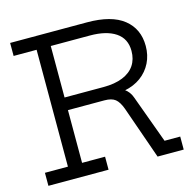

<svg xmlns="http://www.w3.org/2000/svg" viewBox="-109 -864 994 976"><g transform="rotate(-15 388.5 -376.0)"><path d="M464 -393Q500 -389 527 -370.8Q554 -352.5 565 -320L657 -68.5H739.5V0H602L505 -277Q491 -315.5 471.8 -330.8Q452.5 -346 415 -346H378ZM295.5 -683.5V-752H432Q560.5 -752 625 -700.5Q689.5 -649 689.5 -559Q689.5 -510.5 669.8 -470.8Q650 -431 613.8 -404.2Q577.5 -377.5 527 -367.5V-354L428.5 -346H212.5V-412.5H428Q488 -412.5 529.5 -429.5Q571 -446.5 592 -478Q613 -509.5 613 -553.5Q613 -618 564.2 -650.8Q515.5 -683.5 429 -683.5ZM27.5 -683.5V-752H344V-683.5H223V-68.5H344V0H27.5V-68.5H148.5V-683.5Z"/></g></svg>

Font: Hepta Slab ExtraLight
Style: Regular
Weight: 400
Version: Version 1.102